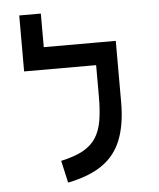

<svg xmlns="http://www.w3.org/2000/svg" viewBox="-53 -778 692 834"><g transform="rotate(-5 293.0 -361.0)"><path d="M470.2 -585.9V-488.3H62V-585.9ZM156.2 -548.8H62V-732.4H156.2ZM376 -585.9H470.2V-318.4Q470.2 -222.2 444.3 -155.8Q418.5 -89.4 361.3 -49.3Q304.2 -9.3 210.4 9.3L188.5 -87.4Q248 -100.1 284.9 -120.6Q321.8 -141.1 341.6 -172.1Q361.3 -203.1 368.7 -247.1Q376 -291 376 -351.1Z"/></g></svg>

Font: Cascadia Mono
Style: Regular
Weight: 400
Monospace: yes
Designer: Aaron Bell
Foundry: Saja Typeworks
Version: Version 2404.023